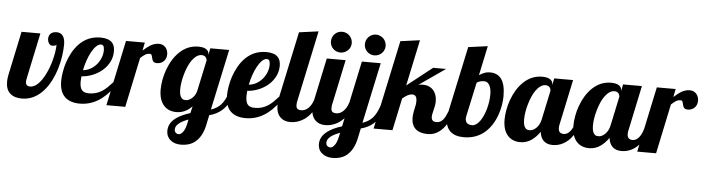

<svg xmlns="http://www.w3.org/2000/svg" viewBox="-63 -963 5357 1461"><g transform="rotate(5 2616.0 -232.0)"><path d="M-8.8 -111.8Q-8.8 -136.2 -3.9 -160.2L67.9 -500H211.9L140.1 -160.2Q134.8 -136.2 134.8 -124Q134.8 -108.4 143.1 -99.6Q151.4 -90.8 168.9 -90.8Q192.4 -90.8 214.8 -107.4Q237.3 -124 257.3 -153.3Q275.9 -180.2 291.7 -215.8Q307.6 -251.5 318.8 -289.6Q329.6 -326.7 335.7 -362.1Q341.8 -397.5 341.8 -424.8Q339.8 -420.4 327.6 -417.5Q319.8 -415 310.1 -415Q293 -415 283.2 -431.6Q273.9 -445.8 273.9 -465.8Q273.9 -490.2 289.6 -505.1Q305.2 -520 335.9 -520Q369.1 -520 385.3 -493.2Q398.9 -470.7 398.9 -433.1Q398.9 -391.6 391.8 -343.3Q384.8 -294.9 370.6 -248Q336.4 -136.7 278.3 -72.8Q208 5.9 113.8 5.9Q55.7 5.9 23.4 -23.7Q-8.8 -53.2 -8.8 -111.8Z M443.4 -31.2Q400.9 -70.8 400.9 -152.8Q400.9 -183.6 407 -221.2Q413.1 -258.8 425.3 -296.4Q439 -338.4 460.2 -376Q481.4 -413.6 509.8 -442.4Q575.2 -508.8 670.9 -508.8Q731.9 -508.8 759.8 -479.5Q781.2 -456.5 781.2 -413.1Q781.2 -370.6 762.7 -333.3Q744.1 -295.9 711.4 -267.1Q678.7 -238.8 637.2 -221.9Q595.7 -205.1 551.3 -202.1Q548.8 -176.8 548.8 -162.1Q548.8 -113.3 567.4 -94.7Q583.5 -78.1 621.1 -78.1Q675.3 -78.1 720.2 -107.4Q739.3 -119.6 756.8 -136.5Q774.4 -153.3 797.9 -179.2H832Q784.7 -99.1 723.1 -51.8Q647.5 5.9 557.1 5.9Q483.4 5.9 443.4 -31.2ZM660.2 -303.2Q680.7 -326.7 692.4 -355.7Q704.1 -384.8 704.1 -415Q704.1 -435.1 698.5 -445.6Q692.9 -456.1 679.2 -456.1Q661.1 -456.1 642.8 -438.5Q624.5 -420.9 607.4 -390.1Q591.8 -361.3 579.1 -324.7Q566.4 -288.1 559.1 -250Q586.9 -252 613.3 -266.1Q639.6 -280.3 660.2 -303.2Z M865.7 -500H1009.8L997.1 -438Q1031.2 -468.3 1052.7 -481Q1085.9 -500 1117.7 -500Q1149.9 -500 1169.4 -477.1Q1178.2 -466.8 1182.6 -453.4Q1187 -439.9 1187 -424.8Q1187 -411.1 1182.6 -398.4Q1178.2 -385.7 1169.4 -375.5Q1159.7 -364.7 1145.8 -358.4Q1131.8 -352.1 1114.7 -352.1Q1101.6 -352.1 1093.8 -356.4Q1085.9 -360.8 1081.5 -369.1Q1077.6 -377.4 1076.2 -385.3Q1071.8 -406.2 1067.4 -413.1Q1064 -418 1056.6 -418Q1035.6 -418 1021 -409.2Q1006.3 -400.4 983.9 -379.9L903.8 0H759.8Z M1272 225.6Q1256.3 213.4 1247.6 195.1Q1238.8 176.8 1238.8 152.8Q1238.8 96.2 1292 55.7Q1332 25.9 1401.9 3.9L1414.1 -48.8Q1362.8 5.9 1293.9 5.9Q1236.8 5.9 1201.7 -29.8Q1160.6 -71.8 1160.6 -154.8Q1160.6 -189.9 1167.7 -229Q1174.8 -268.1 1188.5 -306.2Q1219.7 -392.1 1273.9 -444.8Q1336.4 -504.9 1418 -504.9Q1458.5 -504.9 1478.8 -491Q1499 -477.1 1499 -454.1V-448.2L1509.8 -500H1653.8L1554.7 -36.1Q1602.1 -51.8 1630.4 -83Q1661.1 -116.7 1680.7 -179.2H1722.7Q1695.8 -90.3 1642.6 -42Q1603.5 -6.8 1545.9 7.8L1530.8 80.1Q1511.7 175.8 1454.6 218.8Q1413.1 250 1350.6 250Q1327.1 250 1306.9 243.9Q1286.6 237.8 1272 225.6ZM1404.3 -110.8Q1430.2 -133.3 1439 -168.9L1489.7 -405.8Q1489.7 -410.6 1487.5 -417Q1485.4 -423.3 1481.4 -428.7Q1469.7 -442.9 1448.7 -442.9Q1428.7 -442.9 1409.9 -429.7Q1391.1 -416.5 1374.5 -393.1Q1345.2 -350.6 1326.2 -282.2Q1317.4 -252 1313 -222.4Q1308.6 -192.9 1308.6 -168.9Q1308.6 -119.1 1327.1 -101.6Q1333.5 -94.7 1341.3 -92.8Q1349.1 -90.8 1358.9 -90.8Q1380.4 -90.8 1404.3 -110.8ZM1359.9 149.9Q1376.5 128.4 1385.7 83L1391.6 54.2Q1346.2 71.3 1323.7 88.9Q1293.9 111.3 1293.9 139.2Q1293.9 152.3 1302.2 161.1Q1311.5 171.9 1327.6 171.9Q1343.3 171.9 1359.9 149.9Z M1710 -31.2Q1667.5 -70.8 1667.5 -152.8Q1667.5 -183.6 1673.6 -221.2Q1679.7 -258.8 1691.9 -296.4Q1705.6 -338.4 1726.8 -376Q1748 -413.6 1776.4 -442.4Q1841.8 -508.8 1937.5 -508.8Q1998.5 -508.8 2026.4 -479.5Q2047.9 -456.5 2047.9 -413.1Q2047.9 -370.6 2029.3 -333.3Q2010.7 -295.9 1978 -267.1Q1945.3 -238.8 1903.8 -221.9Q1862.3 -205.1 1817.9 -202.1Q1815.4 -176.8 1815.4 -162.1Q1815.4 -113.3 1834 -94.7Q1850.1 -78.1 1887.7 -78.1Q1941.9 -78.1 1986.8 -107.4Q2005.9 -119.6 2023.4 -136.5Q2041 -153.3 2064.5 -179.2H2098.6Q2051.3 -99.1 1989.7 -51.8Q1914.1 5.9 1823.7 5.9Q1750 5.9 1710 -31.2ZM1926.8 -303.2Q1947.3 -326.7 1959 -355.7Q1970.7 -384.8 1970.7 -415Q1970.7 -435.1 1965.1 -445.6Q1959.5 -456.1 1945.8 -456.1Q1927.7 -456.1 1909.4 -438.5Q1891.1 -420.9 1874 -390.1Q1858.4 -361.3 1845.7 -324.7Q1833 -288.1 1825.7 -250Q1853.5 -252 1879.9 -266.1Q1906.2 -280.3 1926.8 -303.2Z M2087.9 -22.5Q2056.6 -53.7 2056.6 -113.8Q2056.6 -142.1 2064.5 -179.2L2171.4 -680.2L2319.3 -700.2L2204.6 -160.2Q2200.7 -147.5 2200.7 -127.9Q2200.7 -107.4 2210.2 -99.1Q2219.7 -90.8 2241.2 -90.8Q2255.9 -90.8 2269.8 -97.4Q2283.7 -104 2295.4 -115.7Q2319.3 -139.6 2331.5 -179.2H2373.5Q2346.7 -103.5 2306.2 -58.6Q2272 -22 2229 -5.9Q2197.8 5.9 2163.6 5.9Q2115.7 5.9 2087.9 -22.5Z M2442.4 -577.1Q2431.6 -587.4 2425.5 -602.1Q2419.4 -616.7 2419.4 -632.8Q2419.4 -648.9 2425.5 -663.6Q2431.6 -678.2 2442.4 -689.5Q2453.1 -700.7 2467.8 -706.8Q2482.4 -712.9 2498.5 -712.9Q2514.6 -712.9 2529.3 -706.8Q2543.9 -700.7 2555.2 -689.5Q2566.4 -678.2 2572.5 -663.6Q2578.6 -648.9 2578.6 -632.8Q2578.6 -616.7 2572.5 -602.1Q2566.4 -587.4 2555.2 -577.1Q2543.9 -566.4 2529.3 -560.3Q2514.6 -554.2 2498.5 -554.2Q2482.4 -554.2 2467.8 -560.3Q2453.1 -566.4 2442.4 -577.1ZM2355 -22.5Q2323.7 -53.7 2323.7 -113.8Q2323.7 -142.1 2331.5 -179.2L2399.4 -500H2543.5L2471.7 -160.2Q2467.8 -147.5 2467.8 -127.9Q2467.8 -107.4 2477.3 -99.1Q2486.8 -90.8 2508.3 -90.8Q2522.9 -90.8 2536.9 -97.4Q2550.8 -104 2562.5 -115.7Q2586.4 -139.6 2598.6 -179.2H2640.6Q2613.8 -103.5 2573.2 -58.6Q2539.1 -22 2496.1 -5.9Q2464.8 5.9 2430.7 5.9Q2382.8 5.9 2355 -22.5Z M2701.7 -578.1Q2690.9 -588.4 2684.8 -603Q2678.7 -617.7 2678.7 -633.8Q2678.7 -649.9 2684.8 -664.8Q2690.9 -679.7 2701.7 -690.4Q2712.4 -701.2 2727.1 -707.5Q2741.7 -713.9 2757.8 -713.9Q2773.9 -713.9 2788.6 -707.5Q2803.2 -701.2 2814 -690.4Q2824.7 -679.7 2831.1 -664.8Q2837.4 -649.9 2837.4 -633.8Q2837.4 -617.7 2831.1 -603.3Q2824.7 -588.9 2814 -578.1Q2803.2 -567.4 2788.6 -561.3Q2773.9 -555.2 2757.8 -555.2Q2741.7 -555.2 2727.1 -561.3Q2712.4 -567.4 2701.7 -578.1ZM2430.2 225.6Q2414.1 213.4 2405.3 195.1Q2396.5 176.8 2396.5 152.8Q2396.5 96.7 2450.2 56.2Q2489.7 25.9 2560.5 3.9L2667.5 -500H2811.5L2712.4 -36.1Q2759.8 -51.8 2788.1 -83Q2818.4 -116.2 2838.9 -179.2H2880.9Q2854 -90.3 2800.8 -42Q2761.2 -6.3 2703.6 7.8L2688.5 80.1Q2669.4 175.3 2612.8 218.8Q2571.3 250 2508.8 250Q2461.4 250 2430.2 225.6ZM2517.6 149.9Q2534.2 128.4 2543.5 83L2549.8 54.2Q2503.4 71.8 2481.4 88.9Q2451.7 111.3 2451.7 139.2Q2451.7 152.3 2460 161.1Q2469.7 171.9 2485.8 171.9Q2501.5 171.9 2517.6 149.9Z M3088.9 -107.9Q3088.9 -131.8 3094.7 -160.2L3103 -199.2Q3106.9 -214.4 3106.9 -235.8Q3106.9 -259.3 3098.6 -271.7Q3090.3 -284.2 3070.8 -284.2Q3054.7 -284.2 3037.1 -274.9Q3019.5 -265.6 2997.1 -247.1L2944.8 0H2800.8L2945.8 -680.2L3093.8 -700.2L3019 -348.1L3211.9 -500H3311L3110.8 -360.8Q3127.9 -365.2 3144 -365.2Q3171.4 -365.2 3192.1 -356.2Q3212.9 -347.2 3227.1 -330.6Q3240.2 -314.9 3247.1 -293.7Q3253.9 -272.5 3253.9 -248Q3253.9 -225.1 3250 -210L3238.8 -160.2Q3233.9 -144 3233.9 -127.9Q3233.9 -110.8 3242.7 -100.8Q3251.5 -90.8 3272.9 -90.8Q3302.7 -90.8 3323.2 -115.2Q3338.9 -133.8 3356.9 -179.2H3398.9Q3362.3 -68.4 3302.7 -23.9Q3263.7 5.9 3214.8 5.9Q3152.8 5.9 3120.8 -23.4Q3088.9 -52.7 3088.9 -107.9Z M3350.1 -122.1Q3350.1 -154.8 3356.9 -179.2L3463.9 -680.2L3611.8 -700.2L3564 -475.1Q3592.8 -492.7 3612.8 -498.5Q3627.4 -502.9 3646 -502.9Q3702.1 -502.9 3731.4 -465.3Q3764.2 -422.9 3764.2 -332Q3764.2 -300.8 3758.3 -264.4Q3752.4 -228 3740.2 -192.4Q3710.9 -106.9 3655.3 -55.7Q3587.9 5.9 3489.7 5.9Q3421.4 5.9 3385.7 -27.6Q3350.1 -61 3350.1 -122.1ZM3605.5 -131.3Q3630.9 -167.5 3647.5 -226.1Q3663.1 -283.7 3663.1 -335.9Q3663.1 -376.5 3650.4 -402.3Q3643.6 -416.5 3633.3 -424.3Q3623 -432.1 3609.9 -432.1Q3592.8 -432.1 3579.1 -428.7Q3558.6 -423.3 3550.8 -414.1L3496.1 -160.2Q3493.2 -147.9 3493.2 -137.2Q3493.2 -90.8 3545.9 -90.8Q3576.2 -90.8 3605.5 -131.3Z M3828.6 -29.8Q3787.6 -71.8 3787.6 -154.8Q3787.6 -189.9 3794.7 -229Q3801.8 -268.1 3815.4 -306.2Q3846.7 -392.1 3900.9 -444.8Q3963.4 -504.9 4044.9 -504.9Q4085.4 -504.9 4105.7 -491Q4126 -477.1 4126 -454.1V-446.8L4136.7 -500H4280.8L4209 -160.2Q4204.6 -145.5 4204.6 -127.9Q4204.6 -85 4245.6 -85Q4272.9 -85 4295.4 -112.8Q4314.5 -136.2 4326.7 -179.2H4368.7Q4341.8 -103 4303.7 -58.6Q4271.5 -22 4231 -5.9Q4201.2 5.9 4168 5.9Q4125.5 5.9 4100.3 -17.3Q4075.2 -40.5 4069.8 -85.9Q4041.5 -45.9 4010.3 -23.4Q3970.2 5.9 3920.9 5.9Q3863.8 5.9 3828.6 -29.8ZM4033.7 -113.3Q4060.1 -138.7 4068.8 -179.2L4116.7 -404.8Q4116.7 -409.7 4114.5 -416.3Q4112.3 -422.9 4108.4 -428.7Q4096.7 -442.9 4075.7 -442.9Q4055.7 -442.9 4036.9 -429.7Q4018.1 -416.5 4001.5 -393.1Q3972.2 -350.6 3953.1 -282.2Q3944.3 -252 3939.9 -222.4Q3935.5 -192.9 3935.5 -168.9Q3935.5 -119.1 3954.1 -101.6Q3960.4 -94.7 3968.3 -92.8Q3976.1 -90.8 3985.8 -90.8Q3997.1 -90.8 4009.5 -96.7Q4022 -102.5 4033.7 -113.3Z M4354.5 -29.8Q4313.5 -71.8 4313.5 -154.8Q4313.5 -189.9 4320.6 -229Q4327.6 -268.1 4341.3 -306.2Q4372.6 -392.1 4426.8 -444.8Q4489.3 -504.9 4570.8 -504.9Q4611.3 -504.9 4631.6 -491Q4651.9 -477.1 4651.9 -454.1V-446.8L4662.6 -500H4806.6L4734.9 -160.2Q4730.5 -145.5 4730.5 -127.9Q4730.5 -85 4771.5 -85Q4798.8 -85 4821.3 -112.8Q4840.3 -136.2 4852.5 -179.2H4894.5Q4867.7 -103 4829.6 -58.6Q4797.4 -22 4756.8 -5.9Q4727.1 5.9 4693.8 5.9Q4651.4 5.9 4626.2 -17.3Q4601.1 -40.5 4595.7 -85.9Q4567.4 -45.9 4536.1 -23.4Q4496.1 5.9 4446.8 5.9Q4389.6 5.9 4354.5 -29.8ZM4559.6 -113.3Q4585.9 -138.7 4594.7 -179.2L4642.6 -404.8Q4642.6 -409.7 4640.4 -416.3Q4638.2 -422.9 4634.3 -428.7Q4622.6 -442.9 4601.6 -442.9Q4581.5 -442.9 4562.7 -429.7Q4543.9 -416.5 4527.3 -393.1Q4498 -350.6 4479 -282.2Q4470.2 -252 4465.8 -222.4Q4461.4 -192.9 4461.4 -168.9Q4461.4 -119.1 4480 -101.6Q4486.3 -94.7 4494.1 -92.8Q4502 -90.8 4511.7 -90.8Q4522.9 -90.8 4535.4 -96.7Q4547.9 -102.5 4559.6 -113.3Z M4920.4 -500H5064.5L5051.8 -438Q5085.9 -468.3 5107.4 -481Q5140.6 -500 5172.4 -500Q5204.6 -500 5224.1 -477.1Q5232.9 -466.8 5237.3 -453.4Q5241.7 -439.9 5241.7 -424.8Q5241.7 -411.1 5237.3 -398.4Q5232.9 -385.7 5224.1 -375.5Q5214.4 -364.7 5200.4 -358.4Q5186.5 -352.1 5169.4 -352.1Q5156.2 -352.1 5148.4 -356.4Q5140.6 -360.8 5136.2 -369.1Q5132.3 -377.4 5130.9 -385.3Q5126.5 -406.2 5122.1 -413.1Q5118.7 -418 5111.3 -418Q5090.3 -418 5075.7 -409.2Q5061 -400.4 5038.6 -379.9L4958.5 0H4814.5Z"/></g></svg>

Font: Pattaya
Style: Regular
Weight: 400
Designer: Pablo Impallari / Thai characters Designed by Thanarat Vachiruckul and Suppakit Chalermlarp
Foundry: Pablo Impallari
Version: Version 2.000